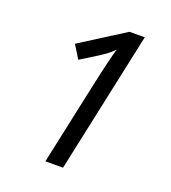

<svg xmlns="http://www.w3.org/2000/svg" viewBox="-131 -812 813 911"><g transform="rotate(20 275.5 -357.0)"><path d="M202 0 297 -442Q307 -489 318.5 -537Q330 -585 339 -614Q324 -598 308 -586Q292 -574 272 -561L184 -506L143 -572L367 -714H444L291 0Z"/></g></svg>

Font: Noto Sans IKEA
Style: Italic
Weight: 400
Italic angle: -12°
Designer: Monotype Design Team
Foundry: Monotype Imaging Inc.
Version: Version 2.001